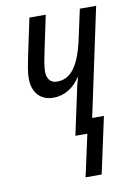

<svg xmlns="http://www.w3.org/2000/svg" viewBox="-82 -588 576 826"><g transform="rotate(-10 205.5 -175.5)"><path d="M224.1 183.6 264.2 0H211.9L249.5 -174.3Q253.4 -193.8 257.3 -211.2Q261.2 -228.5 266.6 -246.6H264.6Q245.1 -214.8 214.6 -196.3Q184.1 -177.7 147.9 -177.7Q120.1 -177.7 99.9 -189.5Q79.6 -201.2 68.4 -223.4Q57.1 -245.6 57.1 -277.3Q57.1 -297.4 61.5 -322.5Q65.9 -347.7 70.8 -371.6L105.5 -535.2H176.8L144.5 -381.8Q139.6 -358.9 135.5 -335.9Q131.3 -313 131.3 -294.9Q131.3 -270.5 142.8 -256.8Q154.3 -243.2 175.8 -243.2Q207 -243.2 230.2 -261.7Q253.4 -280.3 270.5 -318.4Q287.6 -356.4 299.8 -415.5L325.7 -535.2H397L296.4 -63H347.7L294.4 183.6Z"/></g></svg>

Font: Open Sans Condensed
Style: Italic
Weight: 400
Width: 3
Italic angle: -12°
Designer: Monotype Design Team
Foundry: Monotype Imaging Inc.
Version: Version 3.000